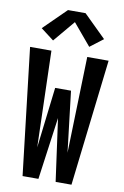

<svg xmlns="http://www.w3.org/2000/svg" viewBox="-104 -1039 709 1098"><g transform="rotate(10 250.0 -490.0)"><path d="M108 0 22 -735H146L162 -176L204 -529H296L338 -176L354 -735H478L392 0H300L250 -362L200 0ZM145 -794 69 -852 199 -980H301L431 -852L355 -794L250 -919Z"/></g></svg>

Font: Iosevka SS04 Extrabold
Style: Regular
Weight: 800
Monospace: yes
Designer: Belleve Invis
Foundry: Belleve Invis
Version: Version 19.0.0; ttfautohint (v1.8.4)